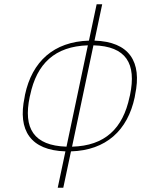

<svg xmlns="http://www.w3.org/2000/svg" viewBox="-20 -699 661 898"><path d="M97 -256 95 -244C62 -89 123 4 286 9L250 179H276L312 9C476 4 577 -89 610 -244L612 -256C645 -411 584 -504 422 -509L458 -679H432L396 -509C231 -504 130 -411 97 -256ZM119 -246 121 -254C152 -402 237 -482 391 -487L291 -13C138 -18 88 -98 119 -246ZM317 -13 417 -487C570 -483 619 -402 588 -254L586 -246C555 -98 471 -17 317 -13Z"/></svg>

Font: LT Wave Mono Thin
Style: Italic
Weight: 100
Designer: Daniel Lyons
Version: Version 2.5 (Glyphs App)